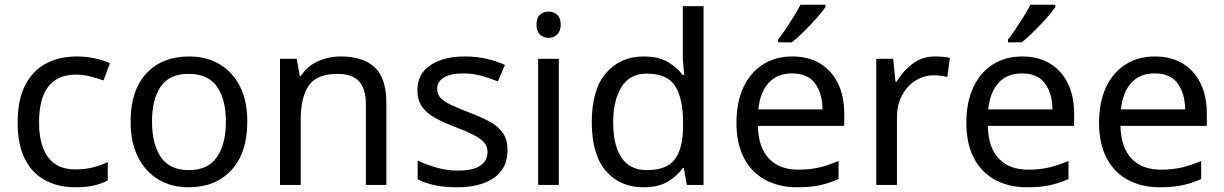

<svg xmlns="http://www.w3.org/2000/svg" viewBox="-20 -786 5200 816"><path d="M300 10Q229 10 173.5 -19Q118 -48 86.5 -109Q55 -170 55 -265Q55 -364 88 -426Q121 -488 177.5 -517Q234 -546 306 -546Q347 -546 385 -537.5Q423 -529 447 -517L420 -444Q396 -453 364 -461Q332 -469 304 -469Q146 -469 146 -266Q146 -169 184.5 -117.5Q223 -66 299 -66Q343 -66 376.5 -75Q410 -84 438 -97V-19Q411 -5 378.5 2.5Q346 10 300 10Z M1031 -269Q1031 -136 963.5 -63Q896 10 781 10Q710 10 654.5 -22.5Q599 -55 567 -117.5Q535 -180 535 -269Q535 -402 602 -474Q669 -546 784 -546Q857 -546 912.5 -513.5Q968 -481 999.5 -419.5Q1031 -358 1031 -269ZM626 -269Q626 -174 663.5 -118.5Q701 -63 783 -63Q864 -63 902 -118.5Q940 -174 940 -269Q940 -364 902 -418Q864 -472 782 -472Q700 -472 663 -418Q626 -364 626 -269Z M1428 -546Q1524 -546 1573 -499.5Q1622 -453 1622 -349V0H1535V-343Q1535 -408 1506 -440Q1477 -472 1415 -472Q1326 -472 1292 -422Q1258 -372 1258 -278V0H1170V-536H1241L1254 -463H1259Q1285 -505 1331 -525.5Q1377 -546 1428 -546Z M2137 -148Q2137 -70 2079 -30Q2021 10 1923 10Q1867 10 1826.5 1Q1786 -8 1755 -24V-104Q1787 -88 1832.5 -74.5Q1878 -61 1925 -61Q1992 -61 2022 -82.5Q2052 -104 2052 -140Q2052 -160 2041 -176Q2030 -192 2001.5 -208Q1973 -224 1920 -244Q1868 -264 1831 -284Q1794 -304 1774 -332Q1754 -360 1754 -404Q1754 -472 1809.5 -509Q1865 -546 1955 -546Q2004 -546 2046.5 -536.5Q2089 -527 2126 -510L2096 -440Q2062 -454 2025 -464Q1988 -474 1949 -474Q1895 -474 1866.5 -456.5Q1838 -439 1838 -409Q1838 -387 1851 -371.5Q1864 -356 1894.5 -341.5Q1925 -327 1976 -307Q2027 -288 2063 -268Q2099 -248 2118 -219.5Q2137 -191 2137 -148Z M2355 -536V0H2267V-536ZM2312 -737Q2332 -737 2347.5 -723.5Q2363 -710 2363 -681Q2363 -653 2347.5 -639Q2332 -625 2312 -625Q2290 -625 2275 -639Q2260 -653 2260 -681Q2260 -710 2275 -723.5Q2290 -737 2312 -737Z M2715 10Q2615 10 2555 -59.5Q2495 -129 2495 -267Q2495 -405 2555.5 -475.5Q2616 -546 2716 -546Q2778 -546 2817.5 -523Q2857 -500 2882 -467H2888Q2887 -480 2884.5 -505.5Q2882 -531 2882 -546V-760H2970V0H2899L2886 -72H2882Q2858 -38 2818 -14Q2778 10 2715 10ZM2729 -63Q2814 -63 2848.5 -109.5Q2883 -156 2883 -250V-266Q2883 -366 2850 -419.5Q2817 -473 2728 -473Q2657 -473 2621.5 -416.5Q2586 -360 2586 -265Q2586 -169 2621.5 -116Q2657 -63 2729 -63Z M3347 -546Q3416 -546 3465.5 -516Q3515 -486 3541.5 -431.5Q3568 -377 3568 -304V-251H3201Q3203 -160 3247.5 -112.5Q3292 -65 3372 -65Q3423 -65 3462.5 -74.5Q3502 -84 3544 -102V-25Q3503 -7 3463 1.5Q3423 10 3368 10Q3292 10 3233.5 -21Q3175 -52 3142.5 -113.5Q3110 -175 3110 -264Q3110 -352 3139.5 -415Q3169 -478 3222.5 -512Q3276 -546 3347 -546ZM3346 -474Q3283 -474 3246.5 -433.5Q3210 -393 3203 -321H3476Q3475 -389 3444 -431.5Q3413 -474 3346 -474ZM3488 -756Q3479 -742 3462 -722Q3445 -702 3424.5 -680.5Q3404 -659 3383.5 -639.5Q3363 -620 3345 -606H3287V-618Q3302 -637 3319.5 -663Q3337 -689 3354 -716.5Q3371 -744 3382 -766H3488Z M3954 -546Q3969 -546 3986.5 -544.5Q4004 -543 4017 -540L4006 -459Q3993 -462 3977.5 -464Q3962 -466 3948 -466Q3907 -466 3871 -443.5Q3835 -421 3813.5 -380.5Q3792 -340 3792 -286V0H3704V-536H3776L3786 -438H3790Q3816 -482 3857 -514Q3898 -546 3954 -546Z M4324 -546Q4393 -546 4442.5 -516Q4492 -486 4518.5 -431.5Q4545 -377 4545 -304V-251H4178Q4180 -160 4224.5 -112.5Q4269 -65 4349 -65Q4400 -65 4439.5 -74.5Q4479 -84 4521 -102V-25Q4480 -7 4440 1.5Q4400 10 4345 10Q4269 10 4210.5 -21Q4152 -52 4119.5 -113.5Q4087 -175 4087 -264Q4087 -352 4116.5 -415Q4146 -478 4199.5 -512Q4253 -546 4324 -546ZM4323 -474Q4260 -474 4223.5 -433.5Q4187 -393 4180 -321H4453Q4452 -389 4421 -431.5Q4390 -474 4323 -474ZM4465 -756Q4456 -742 4439 -722Q4422 -702 4401.5 -680.5Q4381 -659 4360.5 -639.5Q4340 -620 4322 -606H4264V-618Q4279 -637 4296.5 -663Q4314 -689 4331 -716.5Q4348 -744 4359 -766H4465Z M4888 -546Q4957 -546 5006.5 -516Q5056 -486 5082.5 -431.5Q5109 -377 5109 -304V-251H4742Q4744 -160 4788.5 -112.5Q4833 -65 4913 -65Q4964 -65 5003.5 -74.5Q5043 -84 5085 -102V-25Q5044 -7 5004 1.5Q4964 10 4909 10Q4833 10 4774.5 -21Q4716 -52 4683.5 -113.5Q4651 -175 4651 -264Q4651 -352 4680.5 -415Q4710 -478 4763.5 -512Q4817 -546 4888 -546ZM4887 -474Q4824 -474 4787.5 -433.5Q4751 -393 4744 -321H5017Q5016 -389 4985 -431.5Q4954 -474 4887 -474Z"/></svg>

Font: Noto Sans Balinese
Style: Regular
Weight: 400
Designer: Aditya Bayu, David Williams
Foundry: David Williams
Version: Version 2.003